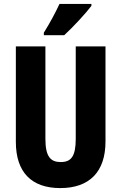

<svg xmlns="http://www.w3.org/2000/svg" viewBox="-20 -951 619 981"><path d="M447 -921V-931H284C263 -886 237 -837 204 -784V-771H308C356 -815 420 -885 447 -921ZM519 -228V-714H367V-242C367 -151 343 -123 290 -123C239 -123 212 -150 212 -241V-714H61V-226C61 -70 142 10 288 10C438 10 519 -74 519 -228Z"/></svg>

Font: Noto Sans Kannada ExtraCondensed ExtraBold
Style: Regular
Weight: 800
Width: 2
Designer: Jelle Bosma - Monotype Design Team
Foundry: Monotype Imaging Inc.
Version: Version 2.005